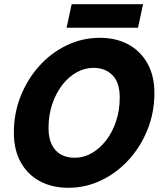

<svg xmlns="http://www.w3.org/2000/svg" viewBox="-20 -882 774 914"><path d="M46 -251Q46 -343 78.5 -424.5Q111 -506 167.5 -568.5Q224 -631 298 -666.5Q372 -702 456 -702Q532 -702 590 -671Q648 -640 681.5 -581Q715 -522 715 -439Q715 -347 682.5 -265.5Q650 -184 593 -121.5Q536 -59 462 -23.5Q388 12 305 12Q229 12 170.5 -19Q112 -50 79 -109Q46 -168 46 -251ZM211 -272Q211 -225 226.5 -193.5Q242 -162 270 -146.5Q298 -131 336 -131Q378 -131 416 -152.5Q454 -174 484.5 -213Q515 -252 532.5 -304.5Q550 -357 550 -418Q550 -489 515.5 -524Q481 -559 425 -559Q383 -559 344.5 -537.5Q306 -516 276 -477Q246 -438 228.5 -386Q211 -334 211 -272ZM297 -750 321 -862H661L637 -750Z"/></svg>

Font: Radio Canada
Style: Italic
Weight: 400
Italic angle: -12°
Designer: Charles Daoud, Etienne Aubert Bonn, Alexandre Saumier Demers, Jacques Le Bailly
Foundry: Radio-Canada
Version: Version 2.104;gftools[0.9.28.dev5+ged2979d]